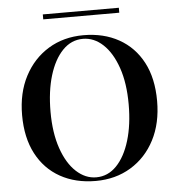

<svg xmlns="http://www.w3.org/2000/svg" viewBox="-58 -898 890 966"><g transform="rotate(-5 387.5 -415.0)"><path d="M388 -722Q490 -722 567 -679Q644 -636 686.5 -555.5Q729 -475 729 -360Q729 -248 685.5 -164Q642 -80 564.5 -33Q487 14 387 14Q285 14 208 -29Q131 -72 88.5 -153Q46 -234 46 -348Q46 -460 90 -544Q134 -628 211 -675Q288 -722 388 -722ZM384 -704Q325 -704 281.5 -659Q238 -614 214 -535Q190 -456 190 -352Q190 -246 217 -167.5Q244 -89 290 -46.5Q336 -4 391 -4Q450 -4 493.5 -49Q537 -94 561 -173.5Q585 -253 585 -356Q585 -463 558 -541Q531 -619 485.5 -661.5Q440 -704 384 -704ZM578 -844V-819H194V-844Z"/></g></svg>

Font: Playfair Display SemiBold
Style: Regular
Weight: 600
Designer: Claus Eggers Sørensen
Foundry: Claus Eggers Sørensen
Version: Version 1.203